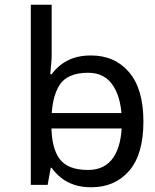

<svg xmlns="http://www.w3.org/2000/svg" viewBox="-20 -780 655 810"><path d="M536 -238V-303H160V-238ZM365 10Q465 10 525 -59.5Q585 -129 585 -267Q585 -405 524.5 -475.5Q464 -546 364 -546Q322 -546 291 -535.5Q260 -525 237 -507Q214 -489 198 -467H192Q193 -480 195.5 -505.5Q198 -531 198 -546V-760H110V0H181L194 -72H198Q214 -49 237 -30.5Q260 -12 291.5 -1Q323 10 365 10ZM351 -63Q266 -63 231.5 -109.5Q197 -156 197 -250V-266Q197 -366 230 -419.5Q263 -473 352 -473Q423 -473 458.5 -416.5Q494 -360 494 -265Q494 -169 458.5 -116Q423 -63 351 -63Z"/></svg>

Font: kannada115
Style: Book
Weight: 400
Designer: Jelle Bosma - Monotype Design Team
Foundry: Monotype Imaging Inc.
Version: Version 2.003